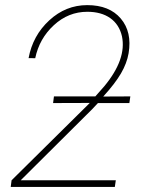

<svg xmlns="http://www.w3.org/2000/svg" viewBox="-20 -741 576 761"><path d="M435.1 0H22.5L25.9 -26.4L335.9 -333L190.4 -332.5L193.8 -358.9H357.9L393.6 -399.4Q482.4 -506.8 463.4 -597.2Q452.6 -644 417 -669.2Q381.3 -694.3 326.2 -694.3Q251 -694.3 193.4 -641.1Q135.7 -587.9 119.6 -510.3L93.3 -510.7Q109.9 -600.1 175.3 -660.4Q240.7 -720.7 325.7 -720.7Q413.6 -720.7 458.7 -667.5Q503.9 -614.3 489.7 -529.8Q482.9 -490.2 459.5 -450Q436 -409.7 389.2 -358.4L496.6 -358.9L492.7 -332.5H368.2L346.2 -309.1L62 -26.4H439Z"/></svg>

Font: Roboto Thin
Style: Italic
Weight: 250
Italic angle: -12°
Designer: Google
Version: Version 2.134; 2016